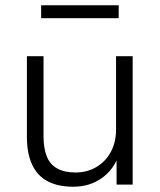

<svg xmlns="http://www.w3.org/2000/svg" viewBox="-20 -700 607 728"><path d="M258 8Q199 8 160 -13Q121 -34 101.5 -76.5Q82 -119 82 -181V-487H145V-184Q145 -139 157 -108Q169 -77 196.5 -61.5Q224 -46 266 -46Q311 -46 346 -67Q381 -88 400.5 -124.5Q420 -161 420 -209V-487H483V0H422V-115H432Q411 -56 365 -24Q319 8 258 8ZM136 -631V-680H430V-631Z"/></svg>

Font: Nunito Sans 11pt Light
Style: Regular
Weight: 300
Version: Version 3.101;gftools[0.9.27]